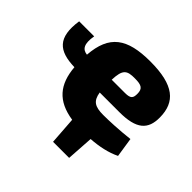

<svg xmlns="http://www.w3.org/2000/svg" viewBox="-167 -689 1030 1030"><g transform="rotate(45 348.5 -174.0)"><path d="M642 -141C565 -132 490 -129 448 -129C384 -129 358 -145 349 -201H498C627 -201 673 -244 672 -335C671 -451 603 -511 424 -511C247 -511 169 -454 157 -296C121 -300 103 -325 115 -393H1C-20 -250 36 -204 157 -201C167 -80 223 -12 348 7L359 163H481L491 10C551 6 610 -6 659 -30ZM430 -388C479 -388 497 -378 497 -339C497 -308 490 -295 447 -295H346C349 -375 368 -389 430 -388Z"/></g></svg>

Font: Exo 2 Extra Bold
Style: Regular
Weight: 800
Designer: Natanael Gama
Version: Version 1.001;PS 001.001;hotconv 1.0.88;makeotf.lib2.5.64775